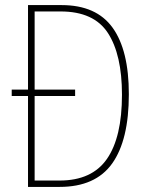

<svg xmlns="http://www.w3.org/2000/svg" viewBox="-20 -827 583 754"><path d="M222 -807Q358 -807 422 -718.5Q486 -630 486 -457Q486 -277 420.5 -185Q355 -93 214 -93H90V-450H26V-475H90V-807ZM218 -782H116V-475H275V-450H116V-118H214Q341 -118 400 -203Q459 -288 459 -455Q459 -612 404 -697Q349 -782 218 -782Z"/></svg>

Font: Noto Sans Telugu UI Condensed Thin
Style: Regular
Weight: 100
Width: 3
Designer: Jelle Bosma - Monotype Design Team
Foundry: Monotype Imaging Inc.
Version: Version 2.005; ttfautohint (v1.8.4.7-5d5b)